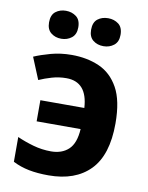

<svg xmlns="http://www.w3.org/2000/svg" viewBox="-85 -814 683 886"><g transform="rotate(10 256.0 -371.0)"><path d="M204 10Q152 10 111.5 2Q71 -6 36 -24V-140Q72 -124 112.5 -112.5Q153 -101 196 -101Q247 -101 278 -130Q309 -159 313 -226H107V-325H313Q306 -446 208 -446Q173 -446 140.5 -436.5Q108 -427 81 -415L39 -517Q71 -531 116.5 -543.5Q162 -556 214 -556Q286 -556 343 -531Q400 -506 433.5 -446Q467 -386 467 -279Q467 -131 398 -60.5Q329 10 204 10ZM84 -686Q84 -721 104 -736.5Q124 -752 152 -752Q180 -752 200.5 -736.5Q221 -721 221 -686Q221 -653 200.5 -637Q180 -621 152 -621Q124 -621 104 -637Q84 -653 84 -686ZM281 -686Q281 -721 301 -736.5Q321 -752 350 -752Q378 -752 398.5 -736.5Q419 -721 419 -686Q419 -653 398.5 -637Q378 -621 350 -621Q321 -621 301 -637Q281 -653 281 -686Z"/></g></svg>

Font: Noto IKEA Simplified Chinese
Style: Bold
Weight: 700
Designer: Monotype Design Team
Foundry: Monotype Imaging Inc.
Version: Version 1.100